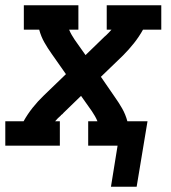

<svg xmlns="http://www.w3.org/2000/svg" viewBox="-27 -550 647 725"><path d="M392 155 417 0H306V-92H341Q337 -102 331.5 -111.5Q326 -121 320 -130L279 -188L213 -124Q211 -121 208.5 -119Q206 -117 203 -115Q203 -115 203 -115Q203 -115 203 -114Q203 -114 203 -114Q203 -114 203 -114Q197 -109 191.5 -103.5Q186 -98 181 -92H199V0H-7V-92H62Q77 -119 96.5 -143.5Q116 -168 139 -190L222 -270L168 -347Q153 -368 140.5 -390Q128 -412 121 -438H63V-530H269V-438H234Q238 -428 243.5 -418.5Q249 -409 255 -400L296 -342L362 -406Q365 -409 367 -411Q369 -413 372 -415Q372 -415 372 -415Q372 -415 372 -416H373Q373 -416 373 -416Q373 -416 373 -416Q378 -421 383.5 -426.5Q389 -432 394 -438H376V-530H582V-438H513Q498 -411 478.5 -386.5Q459 -362 437 -340L354 -260L407 -183Q422 -162 434.5 -140Q447 -118 454 -92H530L489 155Z"/></svg>

Font: Iosevka Curly Slab SmBdEx
Style: Italic
Weight: 600
Width: 7
Italic angle: -9°
Monospace: yes
Designer: Belleve Invis
Foundry: Belleve Invis
Version: Version 11.1.0; ttfautohint (v1.8.3)